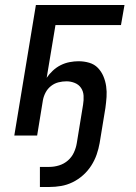

<svg xmlns="http://www.w3.org/2000/svg" viewBox="-20 -540 540 765"><path d="M139 205V125H177Q196 125 215.5 119Q235 113 250.5 99.5Q266 86 274.5 67.5Q283 49 286 30L311 -123Q314 -141 313 -158.5Q312 -176 303 -189.5Q294 -203 278 -209.5Q262 -216 245 -216Q229 -216 213 -212Q197 -208 183.5 -197.5Q170 -187 162 -172Q154 -157 151 -141L128 0H37L123 -520H476L462 -440H201L166 -230Q176 -245 190.5 -258.5Q205 -272 222 -280.5Q239 -289 257.5 -292.5Q276 -296 293 -296Q315 -296 335.5 -290Q356 -284 370 -269.5Q384 -255 392 -236Q400 -217 403 -196Q406 -175 404.5 -153.5Q403 -132 400 -110L377 30Q373 53 365 76Q357 99 343.5 120Q330 141 311 158Q292 175 269.5 186Q247 197 223.5 201Q200 205 177 205Z"/></svg>

Font: Iosevka SS04 Medium Oblique
Style: Regular
Weight: 500
Italic angle: -9°
Monospace: yes
Designer: Belleve Invis
Foundry: Belleve Invis
Version: Version 19.0.0; ttfautohint (v1.8.4)